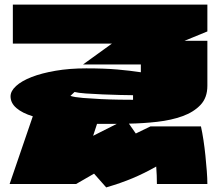

<svg xmlns="http://www.w3.org/2000/svg" viewBox="-20 -757 960 837"><path d="M312 45H22L123 -250Q77 -264 51.5 -286Q26 -308 26 -337Q26 -360 50 -382Q74 -404 117.5 -421Q161 -438 222 -448.5Q283 -459 356 -459Q436 -459 492 -454Q548 -449 594 -442V-476H342L468 -567H36V-737H884V-620L784 -579H884V-383Q884 -331 854 -299.5Q824 -268 775.5 -250.5Q727 -233 665.5 -226Q604 -219 542 -218L572 -175L636 -206H856Q862 -179 867 -146Q872 -113 875.5 -78.5Q879 -44 881.5 -11.5Q884 21 884 45H664Q664 8 661 -31Q610 -2 559 19.5Q508 41 443 60L390 0ZM305 -356 287 -339Q305 -333 342 -330Q379 -327 420.5 -325Q462 -323 500.5 -322.5Q539 -322 560 -322V-342Q539 -342 502.5 -343Q466 -344 427 -345.5Q388 -347 354 -349.5Q320 -352 305 -356ZM451 -217H403L386 -165L489 -217Z"/></svg>

Font: ChangwonDangamAsac Bold
Style: Regular
Weight: 700
Designer: Choi Chi-young, Lee Youngbeen, Kim Jungjin, Yoon Jihee, Han Dohee
Foundry: YoonDesign Inc.
Version: Version 1.010;Build 20210623